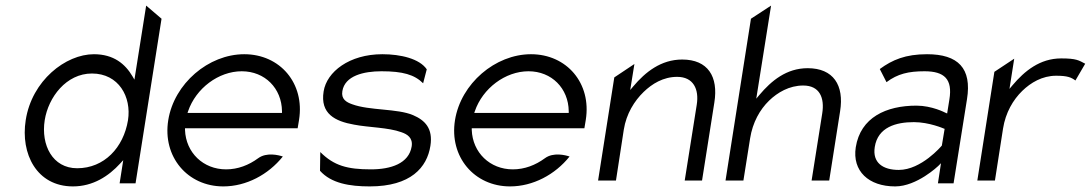

<svg xmlns="http://www.w3.org/2000/svg" viewBox="-20 -656 3903 687"><path d="M241 11C313 11 369 -26 410 -71L421 -83L408 0H465L558 -589L503 -636L461 -371L454 -383C428 -427 387 -462 316 -462C215 -462 94 -368 72 -226C53 -106 111 11 241 11ZM309 -393C405 -393 451 -309 438 -226C422 -128 353 -54 256 -54C168 -54 126 -137 140 -226C153 -308 217 -393 309 -393Z M779 11C861 11 940 -31 992 -96C977 -101 934 -112 904 -90C870 -65 831 -50 789 -50C707 -50 645 -110 642 -191V-197H1045L1050 -227C1071 -358 982 -462 854 -462C726 -462 603 -357 582 -226C561 -95 651 11 779 11ZM653 -258C681 -340 762 -401 845 -401C928 -401 988 -340 989 -258V-252H651Z M1247 -210C1298 -200 1370 -200 1416 -183C1437 -176 1458 -163 1453 -132C1443 -71 1379 -50 1307 -50C1223 -50 1175 -63 1126 -112L1125 -45C1165 0 1231 11 1303 11C1450 11 1508 -57 1520 -134C1530 -197 1500 -226 1458 -244C1402 -268 1302 -260 1240 -283C1220 -290 1200 -301 1205 -330C1214 -385 1281 -401 1345 -401C1421 -401 1463 -389 1494 -358L1507 -408C1481 -446 1414 -462 1348 -462C1230 -462 1149 -399 1138 -329C1125 -249 1179 -222 1247 -210Z M1805 11C1887 11 1966 -31 2018 -96C2003 -101 1960 -112 1930 -90C1896 -65 1857 -50 1815 -50C1733 -50 1671 -110 1668 -191V-197H2071L2076 -227C2097 -358 2008 -462 1880 -462C1752 -462 1629 -357 1608 -226C1587 -95 1677 11 1805 11ZM1679 -258C1707 -340 1788 -401 1871 -401C1954 -401 2014 -340 2015 -258V-252H1677Z M2184 -10 2212 -192C2221 -249 2250 -295 2283 -327C2313 -356 2353 -381 2403 -381C2461 -381 2482 -337 2473 -281L2430 -10H2492L2536 -289C2551 -382 2513 -443 2421 -443C2345 -443 2289 -398 2246 -347L2235 -334L2250 -427L2178 -379L2120 -10Z M2640 -10 2664 -161C2673 -218 2699 -264 2732 -296C2762 -325 2804 -350 2854 -350C2913 -350 2931 -306 2922 -250L2884 -10H2947L2986 -258C3001 -351 2962 -412 2870 -412C2794 -412 2740 -367 2697 -316L2686 -303L2739 -636L2667 -589L2576 -10Z M3183 11C3261 11 3337 -62 3337 -62L3347 -72L3336 0H3392L3440 -301C3458 -412 3408 -462 3297 -462C3220 -462 3173 -442 3128 -409L3152 -362C3192 -392 3231 -401 3288 -401C3359 -401 3389 -373 3377 -300L3369 -250L3362 -253C3362 -253 3315 -278 3259 -278C3151 -278 3059 -236 3042 -129C3029 -44 3088 11 3183 11ZM3250 -219C3305 -219 3357 -196 3357 -196L3360 -195L3350 -135L3349 -134C3349 -134 3277 -48 3196 -48C3140 -48 3101 -73 3110 -130C3121 -201 3186 -219 3250 -219Z M3540 -10 3569 -196C3578 -253 3605 -299 3638 -331C3668 -360 3709 -385 3759 -385C3800 -385 3813 -379 3828 -368L3863 -428C3840 -440 3832 -447 3777 -447C3701 -447 3646 -402 3603 -351L3592 -338L3609 -446L3538 -399L3477 -10Z"/></svg>

Font: Charger Pro
Style: LitObl
Weight: 300
Designer: Jasper
Foundry: Cannot Into Space Fonts
Version: Version 1.09